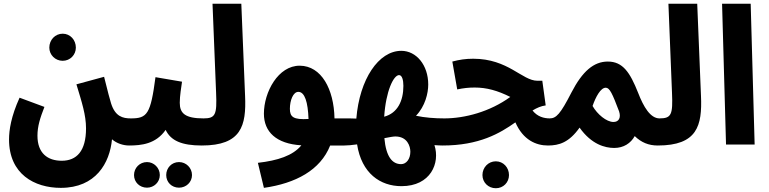

<svg xmlns="http://www.w3.org/2000/svg" viewBox="-20 -768 4085 1020"><path d="M313 -445C353 -445 383 -477 383 -515C383 -556 353 -589 313 -589C273 -589 242 -556 242 -515C242 -477 273 -445 313 -445ZM666 5C714 5 743 -26 743 -69C743 -107 720 -139 675 -139C632 -139 592 -149 570 -219C564 -239 553 -278 533 -360L386 -320C415 -224 437 -157 437 -86C437 35 387 86 308 86C233 86 179 46 179 -47C179 -97 193 -141 216 -200L84 -249C39 -150 28 -77 28 -27C28 157 163 230 303 230C489 230 563 98 575 -28C600 -6 635 5 666 5Z M1130 -69C1130 -107 1107 -139 1062 -139C963 -139 935 -166 935 -222C935 -260 943 -304 947 -334L806 -358C780 -161 762 -139 675 -139L665 5C731 5 808 -3 860 -78C887 -21 945 5 1052 5C1101 5 1130 -24 1130 -69ZM931 229C969 229 1000 200 1000 162C1000 124 969 93 931 93C892 93 863 124 863 162C863 200 892 229 931 229ZM761 229C798 229 829 200 829 162C829 124 798 93 761 93C722 93 692 124 692 162C692 200 722 229 761 229Z M1052 5C1262 5 1289 -100 1282 -258L1262 -748H1109L1128 -275C1133 -159 1125 -139 1061 -139Z M1809 5C1863 5 1886 -22 1886 -69C1886 -108 1862 -139 1818 -139H1757C1754 -295 1687 -418 1573 -419C1458 -420 1382 -279 1382 -164C1382 -68 1447 -4 1581 4C1536 59 1455 85 1350 97L1382 230C1551 206 1682 136 1734 5ZM1520 -190C1520 -234 1537 -280 1565 -280C1599 -280 1616 -225 1619 -136C1538 -131 1520 -147 1520 -190Z M2331 5C2379 5 2409 -24 2409 -69C2409 -107 2385 -139 2341 -139C2290 -139 2237 -143 2190 -153C2239 -204 2255 -273 2255 -319C2255 -422 2192 -498 2112 -498C1991 -498 1890 -347 1873 -138C1852 -139 1832 -139 1817 -139L1808 5C1826 5 1850 3 1877 -1C1901 153 2000 221 2113 221C2268 221 2319 98 2288 3C2304 4 2318 5 2331 5ZM2100 -369C2116 -369 2123 -343 2123 -312C2123 -232 2092 -167 2021 -148C2030 -285 2071 -369 2100 -369ZM2080 -43C2144 -43 2160 9 2160 38C2160 76 2139 104 2111 104C2064 104 2031 65 2022 -34C2048 -39 2069 -43 2080 -43Z M2969 -69C2969 -107 2946 -139 2901 -139C2870 -139 2835 -148 2809 -181C2832 -195 2855 -205 2879 -208L2861 -339H2835C2754 -339 2680 -456 2494 -456C2453 -456 2421 -451 2383 -441L2409 -293C2443 -300 2469 -303 2502 -303C2565 -303 2623 -287 2691 -253C2582 -174 2449 -139 2340 -139L2331 5C2526 5 2636 -60 2718 -118C2759 -24 2828 5 2891 5C2940 5 2969 -24 2969 -69ZM2614 232C2654 232 2684 201 2684 162C2684 122 2654 89 2614 89C2574 89 2543 122 2543 162C2543 201 2574 232 2614 232Z M3474 5C3522 5 3552 -26 3552 -69C3552 -107 3529 -139 3484 -139C3435 -139 3399 -200 3370 -275C3327 -383 3289 -441 3209 -441C3134 -441 3074 -389 3016 -277C2957 -162 2935 -139 2900 -139L2891 5C2950 5 3003 -11 3059 -90C3122 -1 3194 18 3243 18C3293 18 3331 -7 3352 -45C3387 -11 3426 5 3474 5ZM3128 -205C3145 -254 3171 -302 3198 -302C3219 -302 3233 -271 3269 -176C3280 -142 3267 -120 3239 -120C3202 -120 3153 -161 3128 -205Z M3474 5C3684 5 3711 -100 3704 -258L3684 -748H3531L3550 -275C3555 -159 3547 -139 3483 -139Z M3837 0H3989L3968 -748H3816Z"/></svg>

Font: Noto Sans Arabic UI ExtraCondensed Extra
Style: Regular
Weight: 800
Width: 3
Designer: Nadine Chahine - Monotype Design Team
Foundry: Monotype Imaging Inc.
Version: Version 1.900